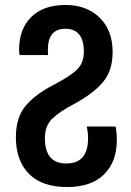

<svg xmlns="http://www.w3.org/2000/svg" viewBox="-20 -744 529 774"><path d="M250 10Q348 10 399.5 -41Q451 -92 451 -180Q451 -207 446 -234H330Q335 -209 335 -186Q335 -85 247 -85Q161 -85 161 -187Q161 -237 190.5 -265.5Q220 -294 279 -325Q358 -368 396 -414Q434 -460 434 -534Q434 -622 381.5 -673Q329 -724 244 -724Q155 -724 106 -675.5Q57 -627 57 -544Q57 -534 59 -522H174Q173 -528 173 -543Q173 -628 243 -628Q318 -628 318 -536Q318 -491 291.5 -464.5Q265 -438 200 -404Q122 -364 83 -317Q44 -270 44 -191Q44 -97 96.5 -43.5Q149 10 250 10Z"/></svg>

Font: Noto Sans Georgian Condensed Semi
Style: Regular
Weight: 600
Width: 3
Designer: Monotype Design Team
Foundry: Monotype Imaging Inc.
Version: Version 1.901